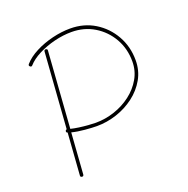

<svg xmlns="http://www.w3.org/2000/svg" viewBox="-122 -781 882 903"><g transform="rotate(-20 319.5 -329.0)"><path d="M84.5 -563.5Q78.1 -568.8 84 -575.7Q107.9 -603 147.5 -623.3Q187 -643.6 233.2 -654.8Q279.3 -666 322.8 -666Q391.1 -666 445.1 -633.1Q499 -600.1 530.5 -544.4Q562 -488.8 562 -420.9Q562 -368.7 537.8 -326.4Q513.7 -284.2 473.6 -253.9Q433.6 -223.6 384.5 -207.5Q335.4 -191.4 285.6 -191.4Q263.2 -191.4 226.3 -194.6Q189.5 -197.8 161.1 -205.1L146.5 0.5Q145.5 9.3 137.7 8.3Q128.9 7.3 129.9 -0.5L145 -210.4H144.5Q136.7 -212.9 139.6 -221.2Q141.1 -225.6 146 -226.1L173.3 -605.5Q174.3 -614.3 182.1 -613.3Q190.9 -612.3 189.9 -604.5L162.6 -222.2Q179.7 -217.8 202.9 -214.6Q226.1 -211.4 248.5 -209.7Q271 -208 285.6 -208Q333.5 -208 379.6 -223.4Q425.8 -238.8 463.1 -267.3Q500.5 -295.9 522.9 -335Q545.4 -374 545.4 -420.9Q545.4 -484.4 516.1 -535.9Q486.8 -587.4 436.5 -617.9Q386.2 -648.4 322.8 -648.4Q281.2 -648.4 237.1 -637.5Q192.9 -626.5 155.5 -607.4Q118.2 -588.4 96.7 -564Q91.3 -557.6 84.5 -563.5Z"/></g></svg>

Font: Mikhak Thin
Style: Regular
Weight: 100
Designer: Amin Abedi
Version: Version 3.3